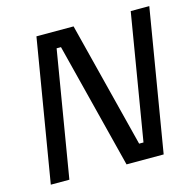

<svg xmlns="http://www.w3.org/2000/svg" viewBox="-97 -750 861 849"><g transform="rotate(-15 333.5 -325.0)"><path d="M33.3 0 141.7 -650H311.7L457.5 -74.2H477.5L573.3 -650H658.3L550 0H380L234.2 -575.8H214.2L118.3 0Z"/></g></svg>

Font: Familjen Grotesk GF
Style: Italic
Weight: 400
Designer: Anders Wikstroem, Jonas Baeckman, Matilda Gysing, Kristian Moeller
Foundry: Familjen STHML AB
Version: Version 2.000; Beta; Release 4; Build 6